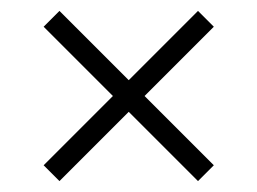

<svg xmlns="http://www.w3.org/2000/svg" viewBox="-20 -473 472 352"><path d="M372 -170 343 -141 216 -268 89 -141 60 -170 187 -297 60 -424 89 -453 216 -326 343 -453 372 -424 245 -297Z"/></svg>

Font: Gemunu Libre ExtraLight
Style: Regular
Weight: 200
Designer: Puspanada Ekanayake, Sola Matas, Pathum Egodawatta, Kosala Senevirathne
Foundry: mooniak
Version: Version 1.100